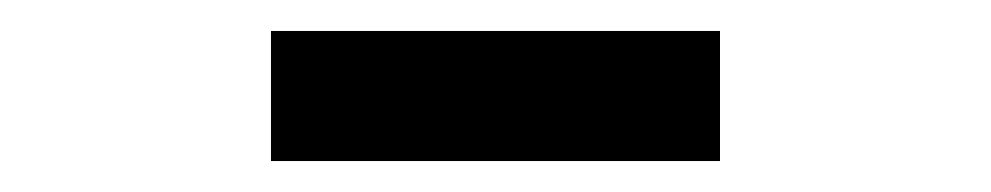

<svg xmlns="http://www.w3.org/2000/svg" viewBox="-20 -366 640 124"><path d="M155 -262V-346H445V-262Z"/></svg>

Font: iA Writer Quattro V
Style: Regular
Weight: 400
Designer: Mike Abbink, Paul van der Laan, Pieter van Rosmalen, Oliver Reichenstein
Foundry: Information Architects Inc.
Version: Version 2.000